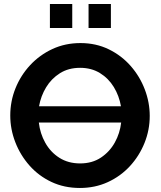

<svg xmlns="http://www.w3.org/2000/svg" viewBox="-20 -929 802 954"><path d="M377 5Q299 5 235.5 -25Q172 -55 126.5 -106.5Q81 -158 56 -222.5Q31 -287 31 -355Q31 -426 57 -490.5Q83 -555 130 -605.5Q177 -656 240.5 -685.5Q304 -715 380 -715Q457 -715 520.5 -684Q584 -653 629.5 -601Q675 -549 699.5 -484.5Q724 -420 724 -353Q724 -283 698 -218.5Q672 -154 625.5 -103.5Q579 -53 515.5 -24Q452 5 377 5ZM378 -592Q320 -592 277.5 -565Q235 -538 209 -495Q183 -452 174 -401H581Q572 -453 545.5 -496.5Q519 -540 476.5 -566Q434 -592 378 -592ZM378 -117Q438 -117 481.5 -146Q525 -175 550.5 -221Q576 -267 582 -320H173Q179 -266 205 -219.5Q231 -173 275 -145Q319 -117 378 -117ZM228 -790V-909H339V-790ZM420 -790V-909H531V-790Z"/></svg>

Font: Raleway
Style: Bold
Weight: 700
Designer: Matt McInerney, Pablo Impallari, Rodrigo Fuenzalida
Foundry: Matt McInerney, Pablo Impallari, Rodrigo Fuenzalida
Version: Version 4.026